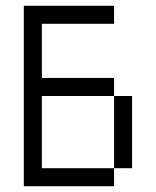

<svg xmlns="http://www.w3.org/2000/svg" viewBox="-20 -645 540 665"><path d="M375 -562.5V-625H62.5Q62.5 -625 62.5 0H375V-62.5H125Q125 -62.5 125 -312.5H375Q375 -312.5 375 -62.5H437.5Q437.5 -62.5 437.5 -312.5H375V-375H125V-562.5Z"/></svg>

Font: CalcUnifontExMono
Style: Regular
Weight: 500
Version: Version 15.0.06